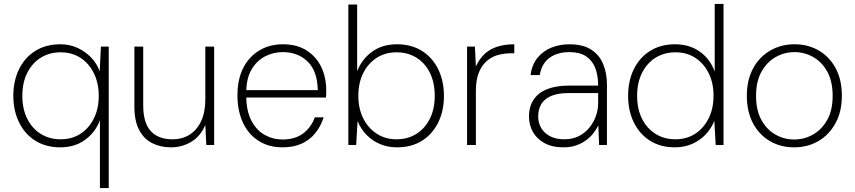

<svg xmlns="http://www.w3.org/2000/svg" viewBox="-20 -740 4365 980"><path d="M490 220V-126Q467 -65 414.5 -26.5Q362 12 287 12Q214 12 160 -22Q106 -56 77 -116Q48 -176 48 -251Q48 -327 77 -386.5Q106 -446 160 -480Q214 -514 288 -514Q336 -514 376 -495.5Q416 -477 445.5 -446Q475 -415 489 -376L495 -502H535V220ZM290 -29Q347 -29 390.5 -57Q434 -85 459 -135Q484 -185 484 -251Q484 -316 459 -366.5Q434 -417 390.5 -445Q347 -473 290 -473Q233 -473 189 -446Q145 -419 119.5 -369Q94 -319 94 -251Q94 -183 119.5 -133Q145 -83 189 -56Q233 -29 290 -29Z M853 12Q799 12 756.5 -9.5Q714 -31 690 -77Q666 -123 666 -195V-502H711V-202Q711 -113 749.5 -71Q788 -29 860 -29Q910 -29 947.5 -52.5Q985 -76 1006.5 -121.5Q1028 -167 1028 -233V-502H1073V0H1033L1028 -102Q1003 -44 956 -16Q909 12 853 12Z M1422 12Q1352 12 1300 -21Q1248 -54 1220 -114Q1192 -174 1192 -254Q1192 -335 1221.5 -393Q1251 -451 1303.5 -482.5Q1356 -514 1424 -514Q1497 -514 1546.5 -481.5Q1596 -449 1620.5 -396.5Q1645 -344 1645 -281Q1645 -272 1645 -263Q1645 -254 1644 -242H1224V-280H1602Q1600 -377 1550.5 -425.5Q1501 -474 1423 -474Q1375 -474 1332.5 -452Q1290 -430 1263.5 -384.5Q1237 -339 1237 -268V-251Q1237 -174 1263 -124.5Q1289 -75 1331 -51.5Q1373 -28 1422 -28Q1485 -28 1526 -58Q1567 -88 1587 -141H1632Q1618 -97 1590.5 -62Q1563 -27 1521 -7.5Q1479 12 1422 12Z M2006 12Q1959 12 1919 -5Q1879 -22 1850 -52.5Q1821 -83 1805 -122L1798 0H1758V-717H1803V-376Q1826 -437 1878.5 -475.5Q1931 -514 2006 -514Q2080 -514 2134 -480Q2188 -446 2217 -386Q2246 -326 2246 -250Q2246 -175 2217 -115.5Q2188 -56 2134.5 -22Q2081 12 2006 12ZM2004 -29Q2061 -29 2105 -56.5Q2149 -84 2174 -134Q2199 -184 2199 -251Q2199 -319 2174 -369Q2149 -419 2105 -446Q2061 -473 2004 -473Q1947 -473 1903 -445Q1859 -417 1834 -367Q1809 -317 1809 -251Q1809 -186 1834 -136Q1859 -86 1903 -57.5Q1947 -29 2004 -29Z M2364 0V-502H2404L2409 -401Q2427 -440 2454 -465Q2481 -490 2519 -502Q2557 -514 2605 -514V-468H2588Q2558 -468 2526.5 -460.5Q2495 -453 2468.5 -432Q2442 -411 2425.5 -373Q2409 -335 2409 -276V0Z M2855 12Q2798 12 2758.5 -10Q2719 -32 2699.5 -67.5Q2680 -103 2680 -144Q2680 -198 2705 -233.5Q2730 -269 2775.5 -286Q2821 -303 2881 -303H3033Q3033 -357 3017.5 -395Q3002 -433 2970 -453.5Q2938 -474 2886 -474Q2825 -474 2785 -445Q2745 -416 2735 -357H2688Q2695 -410 2723.5 -445Q2752 -480 2794.5 -497Q2837 -514 2886 -514Q2955 -514 2997 -487Q3039 -460 3058.5 -413.5Q3078 -367 3078 -308V0H3038L3034 -100Q3026 -84 3012 -64.5Q2998 -45 2976.5 -28Q2955 -11 2925.5 0.5Q2896 12 2855 12ZM2860 -29Q2903 -29 2935 -45.5Q2967 -62 2989 -89.5Q3011 -117 3022 -149Q3033 -181 3033 -212V-265H2884Q2825 -265 2790.5 -249Q2756 -233 2741.5 -206.5Q2727 -180 2727 -145Q2727 -113 2742.5 -86.5Q2758 -60 2788 -44.5Q2818 -29 2860 -29Z M3425 12Q3351 12 3297.5 -22Q3244 -56 3215 -115.5Q3186 -175 3186 -251Q3186 -327 3215 -386.5Q3244 -446 3298 -480Q3352 -514 3426 -514Q3498 -514 3551 -477Q3604 -440 3628 -375V-720H3673V0H3633L3626 -123Q3611 -85 3582.5 -54.5Q3554 -24 3514 -6Q3474 12 3425 12ZM3427 -29Q3485 -29 3528.5 -57.5Q3572 -86 3597 -136Q3622 -186 3622 -251Q3622 -317 3597 -367Q3572 -417 3528.5 -445Q3485 -473 3428 -473Q3371 -473 3327 -446Q3283 -419 3257.5 -369Q3232 -319 3232 -251Q3232 -183 3257.5 -133Q3283 -83 3327 -56Q3371 -29 3427 -29Z M4033 12Q3964 12 3909.5 -20Q3855 -52 3823.5 -111Q3792 -170 3792 -251Q3792 -332 3824 -391Q3856 -450 3911.5 -482Q3967 -514 4035 -514Q4105 -514 4159.5 -482Q4214 -450 4245.5 -391.5Q4277 -333 4277 -251Q4277 -170 4244.5 -111Q4212 -52 4157.5 -20Q4103 12 4033 12ZM4033 -28Q4085 -28 4129.5 -53Q4174 -78 4202 -127.5Q4230 -177 4230 -251Q4230 -325 4202.5 -374.5Q4175 -424 4130.5 -449Q4086 -474 4035 -474Q3984 -474 3939.5 -449Q3895 -424 3867 -374.5Q3839 -325 3839 -251Q3839 -177 3866.5 -127.5Q3894 -78 3938 -53Q3982 -28 4033 -28Z"/></svg>

Font: DM Sans 16pt ExtraLight
Style: Regular
Weight: 250
Version: Version 4.004;gftools[0.9.30]